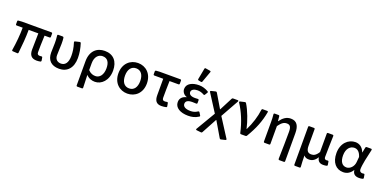

<svg xmlns="http://www.w3.org/2000/svg" viewBox="-11 -1728 5755 2884"><g transform="rotate(20 2866.0 -286.0)"><path d="M377 -122.1C377 -39.1 409.2 10.7 497.1 10.7C519.5 10.7 540 7.8 556.6 3.9C565.4 2 569.3 -5.9 568.4 -14.6L560.5 -61.5C558.6 -72.3 551.8 -76.2 542 -74.2C532.2 -73.2 525.4 -72.3 519.5 -72.3C489.3 -72.3 474.6 -84 474.6 -116.2C474.6 -152.3 475.6 -287.1 481.4 -382.8H561.5C571.3 -382.8 577.1 -388.7 577.1 -398.4V-449.2C577.1 -459 571.3 -464.8 561.5 -464.8H91.8L35.2 -460.9C25.4 -460 20.5 -455.1 20.5 -445.3V-398.4C20.5 -388.7 26.4 -382.8 36.1 -382.8H131.8C131.8 -271.5 120.1 -140.6 99.6 -16.6C97.7 -5.9 103.5 0 113.3 1L184.6 4.9C194.3 5.9 201.2 1 202.1 -8.8C215.8 -131.8 227.5 -265.6 227.5 -382.8H381.8C380.9 -291 377 -162.1 377 -122.1Z M661.1 -178.7C661.1 -58.6 727.5 10.7 853.5 10.7C984.4 10.7 1067.4 -79.1 1067.4 -237.3C1067.4 -312.5 1054.7 -388.7 1030.3 -463.9C1027.3 -472.7 1019.5 -476.6 1010.7 -474.6L941.4 -458C930.7 -455.1 927.7 -448.2 930.7 -438.5C956.1 -360.4 963.9 -294.9 963.9 -233.4C963.9 -122.1 918.9 -72.3 854.5 -72.3C802.7 -72.3 757.8 -101.6 757.8 -170.9C757.8 -230.5 763.7 -307.6 763.7 -354.5C763.7 -390.6 762.7 -422.9 758.8 -451.2C756.8 -460 750 -464.8 741.2 -464.8H672.9C662.1 -464.8 657.2 -459 658.2 -448.2C664.1 -405.3 665 -365.2 665 -332C665 -281.2 661.1 -229.5 661.1 -178.7Z M1190.4 -231.4V153.3C1190.4 163.1 1196.3 168.9 1206.1 168.9H1278.3C1288.1 168.9 1293.9 163.1 1293.9 153.3C1292 83 1290 24.4 1287.1 -48.8C1329.1 -3.9 1377.9 10.7 1426.8 10.7C1530.3 10.7 1628.9 -81.1 1628.9 -240.2C1628.9 -387.7 1550.8 -477.5 1412.1 -477.5C1289.1 -477.5 1190.4 -399.4 1190.4 -231.4ZM1523.4 -239.3C1523.4 -131.8 1470.7 -73.2 1406.2 -73.2C1368.2 -73.2 1329.1 -82 1288.1 -126V-236.3C1288.1 -337.9 1342.8 -391.6 1408.2 -391.6C1488.3 -391.6 1523.4 -334 1523.4 -239.3Z M1716.8 -232.4C1716.8 -77.1 1821.3 10.7 1944.3 10.7C2067.4 10.7 2171.9 -77.1 2171.9 -232.4C2171.9 -388.7 2067.4 -477.5 1944.3 -477.5C1821.3 -477.5 1716.8 -388.7 1716.8 -232.4ZM2065.4 -232.4C2065.4 -134.8 2022.5 -72.3 1944.3 -72.3C1865.2 -72.3 1822.3 -134.8 1822.3 -232.4C1822.3 -329.1 1865.2 -392.6 1944.3 -392.6C2022.5 -392.6 2065.4 -329.1 2065.4 -232.4Z M2377.9 -122.1C2377.9 -39.1 2406.2 10.7 2490.2 10.7C2517.6 10.7 2543 6.8 2564.5 2C2574.2 0 2578.1 -6.8 2576.2 -16.6L2567.4 -63.5C2565.4 -74.2 2558.6 -78.1 2548.8 -76.2C2537.1 -73.2 2525.4 -72.3 2514.6 -72.3C2488.3 -72.3 2474.6 -84 2474.6 -116.2C2474.6 -194.3 2475.6 -289.1 2478.5 -383.8H2622.1C2631.8 -383.8 2637.7 -389.6 2637.7 -399.4V-449.2C2637.7 -459 2631.8 -464.8 2622.1 -464.8H2291L2235.4 -460.9C2225.6 -460 2220.7 -455.1 2220.7 -445.3V-399.4C2220.7 -389.6 2226.6 -383.8 2236.3 -383.8H2377.9Z M2907.2 -736.3 2874 -560.5C2872.1 -549.8 2877 -543.9 2886.7 -542L2925.8 -534.2C2934.6 -532.2 2942.4 -535.2 2945.3 -544.9L3007.8 -717.8C3011.7 -728.5 3007.8 -735.4 2997.1 -737.3L2925.8 -749C2916 -751 2909.2 -747.1 2907.2 -736.3ZM2702.1 -129.9C2702.1 -40 2793 10.7 2916 10.7C2976.6 10.7 3026.4 0 3082 -35.2C3090.8 -41 3091.8 -47.9 3086.9 -56.6L3061.5 -97.7C3056.6 -106.4 3047.9 -107.4 3039.1 -102.5C3001 -77.1 2964.8 -68.4 2926.8 -68.4C2848.6 -68.4 2803.7 -94.7 2803.7 -139.6C2803.7 -182.6 2837.9 -205.1 2909.2 -205.1C2929.7 -205.1 2950.2 -204.1 2970.7 -203.1C2981.4 -202.1 2987.3 -209 2987.3 -218.8V-261.7C2987.3 -271.5 2981.4 -277.3 2970.7 -277.3C2955.1 -276.4 2939.5 -275.4 2924.8 -275.4C2857.4 -275.4 2826.2 -298.8 2826.2 -335.9C2826.2 -375 2868.2 -397.5 2923.8 -397.5C2960.9 -397.5 2995.1 -386.7 3027.3 -368.2C3036.1 -363.3 3043.9 -365.2 3048.8 -374L3073.2 -413.1C3078.1 -421.9 3076.2 -429.7 3068.4 -434.6C3023.4 -460.9 2972.7 -477.5 2919.9 -477.5C2816.4 -477.5 2724.6 -436.5 2724.6 -348.6C2724.6 -306.6 2751 -263.7 2801.8 -247.1V-243.2C2745.1 -229.5 2702.1 -195.3 2702.1 -129.9Z M3115.2 170.9 3186.5 178.7C3195.3 179.7 3201.2 175.8 3205.1 168L3335.9 -74.2H3339.8L3482.4 168C3487.3 175.8 3494.1 178.7 3502.9 176.8L3571.3 160.2C3582 157.2 3585.9 150.4 3580.1 140.6L3388.7 -158.2L3549.8 -446.3C3555.7 -457 3550.8 -464.8 3539.1 -464.8H3465.8C3457 -464.8 3451.2 -461.9 3447.3 -454.1L3339.8 -246.1H3335.9L3205.1 -465.8C3200.2 -473.6 3193.4 -476.6 3184.6 -474.6L3115.2 -458C3104.5 -455.1 3100.6 -447.3 3106.4 -437.5L3286.1 -156.2L3104.5 151.4C3098.6 161.1 3103.5 169.9 3115.2 170.9Z M3571.3 -437.5C3645.5 -325.2 3710 -173.8 3743.2 -16.6C3745.1 -5.9 3752 0 3760.7 0H3833C3840.8 0 3847.7 -2.9 3852.5 -10.7C3946.3 -167 3997.1 -295.9 4024.4 -448.2C4026.4 -459 4020.5 -464.8 4009.8 -464.8H3939.5C3929.7 -464.8 3924.8 -460 3922.9 -450.2C3909.2 -336.9 3870.1 -212.9 3815.4 -104.5H3811.5C3788.1 -214.8 3731.4 -371.1 3670.9 -466.8C3666 -474.6 3660.2 -476.6 3651.4 -474.6L3579.1 -458C3568.4 -455.1 3564.5 -447.3 3571.3 -437.5Z M4425.8 -280.3C4425.8 -161.1 4422.9 4.9 4418.9 150.4C4418.9 162.1 4424.8 168.9 4434.6 168.9H4506.8C4516.6 168.9 4522.5 163.1 4522.5 153.3V-293C4522.5 -410.2 4483.4 -477.5 4386.7 -477.5C4315.4 -477.5 4265.6 -439.5 4217.8 -375H4214.8L4208 -450.2C4207 -460 4202.1 -464.8 4192.4 -464.8H4130.9C4121.1 -464.8 4115.2 -459 4116.2 -448.2C4121.1 -405.3 4122.1 -365.2 4122.1 -332V-15.6C4122.1 -5.9 4127.9 0 4137.7 0H4210C4219.7 0 4225.6 -5.9 4225.6 -15.6V-299.8C4272.5 -365.2 4306.6 -388.7 4353.5 -388.7C4406.2 -388.7 4425.8 -358.4 4425.8 -280.3Z M4669.9 -449.2V153.3C4669.9 163.1 4675.8 168.9 4685.5 168.9H4757.8C4767.6 168.9 4773.4 163.1 4772.5 152.3C4767.6 91.8 4766.6 47.9 4765.6 -27.3C4787.1 2 4815.4 7.8 4849.6 7.8C4899.4 7.8 4943.4 -18.6 4975.6 -73.2H4978.5C4987.3 -15.6 5019.5 10.7 5078.1 10.7C5102.5 10.7 5119.1 7.8 5132.8 3.9C5142.6 1 5145.5 -5.9 5143.6 -14.6L5135.7 -62.5C5133.8 -72.3 5127 -76.2 5117.2 -74.2C5112.3 -73.2 5107.4 -72.3 5102.5 -72.3C5080.1 -72.3 5064.5 -82 5064.5 -110.4C5064.5 -205.1 5069.3 -335 5072.3 -449.2C5072.3 -459 5066.4 -464.8 5056.6 -464.8H4983.4C4973.6 -464.8 4967.8 -459 4967.8 -449.2V-155.3C4928.7 -91.8 4893.6 -76.2 4853.5 -76.2C4796.9 -76.2 4773.4 -111.3 4773.4 -186.5V-449.2C4773.4 -459 4767.6 -464.8 4757.8 -464.8H4685.5C4675.8 -464.8 4669.9 -459 4669.9 -449.2Z M5204.1 -226.6C5204.1 -75.2 5281.2 10.7 5395.5 10.7C5456.1 10.7 5505.9 -17.6 5542 -76.2H5544.9C5550.8 -14.6 5589.8 10.7 5650.4 10.7C5674.8 10.7 5693.4 7.8 5708 2.9C5717.8 0 5720.7 -6.8 5718.8 -15.6L5710.9 -62.5C5709 -73.2 5702.1 -76.2 5692.4 -74.2C5686.5 -73.2 5679.7 -72.3 5673.8 -72.3C5647.5 -72.3 5626 -86.9 5626 -118.2C5626 -194.3 5658.2 -334 5684.6 -447.3C5686.5 -458 5681.6 -464.8 5670.9 -464.8H5601.6C5592.8 -464.8 5585.9 -460 5584 -451.2L5567.4 -367.2H5564.5C5535.2 -446.3 5477.5 -477.5 5418.9 -477.5C5305.7 -477.5 5204.1 -383.8 5204.1 -226.6ZM5536.1 -200.2C5530.3 -129.9 5475.6 -73.2 5418 -73.2C5350.6 -73.2 5309.6 -126 5309.6 -227.5C5309.6 -338.9 5370.1 -391.6 5432.6 -391.6C5475.6 -391.6 5518.6 -368.2 5543.9 -286.1Z"/></g></svg>

Font: Ed Sans Neue Medium
Style: Regular
Weight: 500
Designer: Stephen Hutchings
Version: Version 1.004;PS 001.004;hotconv 1.0.88;makeotf.lib2.5.64775